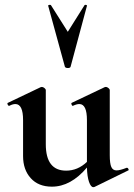

<svg xmlns="http://www.w3.org/2000/svg" viewBox="-20 -750 546 784"><path d="M250 -53.2Q297.4 -53.2 335 -88.9V-259.8Q335 -324.7 304.2 -325.2Q293 -325.2 277.8 -317.9H276.9Q273.9 -317.9 272 -323.5Q270 -329.1 272.9 -330.1L407.2 -394Q409.2 -395 413.1 -395Q417 -395 422.6 -390.6Q428.2 -386.2 428.2 -381.8V-116.2Q428.2 -82 434.6 -68.1Q440.9 -54.2 455.6 -54.2Q470.2 -54.2 497.1 -64.9H499Q502 -64.9 504.4 -60.1Q506.8 -55.2 503.9 -54.2L366.2 13.2Q364.3 14.2 360.8 14.2Q351.1 14.2 343.5 -7.3Q335.9 -28.8 335 -65.9Q269 12.2 191.9 12.2Q136.7 12.2 105.5 -22.5Q74.2 -57.1 74.2 -112.8V-259.8Q74.2 -324.7 43 -325.2Q31.7 -325.2 18.1 -317.9H17.1Q13.2 -317.9 11 -323.5Q8.8 -329.1 12.2 -330.1L146 -394L150.9 -395Q155.8 -395 161.4 -390.6Q167 -386.2 167 -381.8V-161.1Q167 -53.2 250 -53.2ZM245.1 -477.1 176.8 -726.1Q175.8 -729 180.9 -730Q186 -731 188 -729L256.8 -620.1L325.2 -729Q327.1 -731 331.5 -730Q335.9 -729 335 -726.1L268.1 -477.1Q266.1 -472.2 257.1 -472.2Q248 -472.2 245.1 -477.1Z"/></svg>

Font: Cormorant-Bold
Style: Bold
Weight: 700
Designer: Christian Thalmann (Catharsis Fonts)
Version: Version 3.000